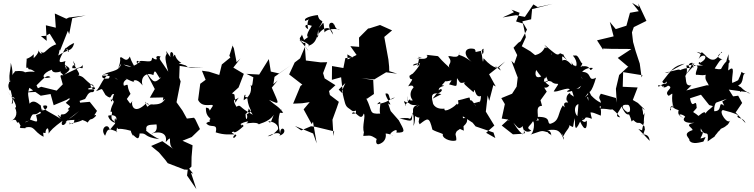

<svg xmlns="http://www.w3.org/2000/svg" viewBox="-20 -918 5309 1352"><path d="M237 -317C291 -370 312 -396 336 -374C263 -354 276 -403 344 -427C347 -435 337 -390 416 -417C433 -419 450 -460 448 -438C343 -437 426 -442 406 -409C457 -360 390 -417 410 -366L422 -324L379 -280L270 -307L209 -280L158 -267L259 -272ZM469 -173C486 -162 437 -146 468 -146C422 -78 405 -148 406 -77C443 -66 346 -151 407 -81C319 -137 284 -142 284 -173C339 -189 304 -125 266 -145C247 -120 300 -130 234 -108C247 -52 249 -56 191 -76C219 -151 213 -76 280 -150C249 -78 294 -90 273 -142C289 -105 269 -149 266 -179C270 -163 224 -231 188 -188C178 -264 167 -251 201 -337L181 -304L267 -244L336 -256L358 -177L449 -215L465 -225L533 -205L579 -221L599 -254C624 -284 636 -255 644 -283C592 -319 629 -352 650 -291C582 -282 584 -296 644 -305C549 -378 583 -371 529 -389C558 -391 506 -435 494 -490C534 -425 488 -486 489 -438C588 -429 560 -503 562 -438C536 -435 568 -460 432 -392C485 -433 478 -434 433 -465C481 -411 421 -433 441 -488C386 -469 385 -482 443 -582C461 -533 483 -561 445 -574C430 -574 503 -623 502 -612C484 -550 460 -576 390 -527C409 -582 388 -580 422 -616C295 -602 302 -508 259 -565C296 -522 250 -540 251 -573C254 -563 253 -543 217 -508C216 -561 231 -527 164 -502C177 -522 151 -413 177 -444C183 -415 183 -446 226 -412C169 -419 128 -400 157 -405C156 -426 60 -416 86 -414C42 -371 87 -367 56 -476C53 -397 42 -414 48 -346C81 -361 15 -339 49 -281C121 -307 91 -264 42 -347C51 -285 87 -177 62 -189C55 -202 68 -160 65 -236C97 -230 87 -193 31 -278C103 -186 98 -150 85 -162C111 -111 84 -73 47 -62C121 -101 78 -34 120 -61C96 -92 127 -6 149 -19C128 -62 147 -49 198 -76C181 -71 139 -31 157 -87C112 -8 103 -18 159 -15C176 -64 106 -69 143 -17C233 -40 207 5 287 45C282 -38 256 24 301 18C297 -2 324 -45 323 23C333 3 358 -22 421 -68C402 -38 428 -20 450 -62C436 -48 425 -53 537 -136C434 -42 412 -72 504 -74C497 -11 453 -83 474 -41C452 -52 537 -51 567 -78C493 -69 552 -90 597 -55C626 -98 615 -59 657 -103C649 -122 628 -78 663 -137L612 -201L544 -195L525 -269L443 -194ZM268 -664 315 -666 295 -662 330 -681 403 -562 458 -701 467 -677 489 -790 584 -809 466 -795 447 -786 366 -823 373 -723 303 -740 309 -630Z M899 -257C862 -322 901 -332 847 -312C884 -283 817 -328 873 -360C839 -380 891 -350 929 -338C904 -346 938 -378 984 -316C965 -377 1013 -413 1060 -389C1070 -442 1080 -402 1104 -368C1112 -380 1107 -355 1138 -396C1064 -322 1068 -329 1006 -414L1070 -291L1035 -230L1130 -232L1111 -108C1149 -206 1102 -199 1143 -222C1124 -188 1097 -183 1059 -182C1013 -192 1026 -131 1002 -202C1035 -161 1034 -192 1010 -191C919 -101 902 -185 912 -207C894 -174 876 -191 910 -170L873 -221ZM1312 270 1328 255 1329 188 1336 105 1265 73 1330 47 1388 -9 1355 -78 1346 -89 1296 -83 1265 -139 1223 -198 1252 -345 1242 -371 1245 -454 1273 -450 1323 -441 1415 -442 1303 -445 1288 -457 1214 -480 1210 -437C1226 -439 1223 -482 1258 -474C1186 -521 1236 -560 1186 -506C1226 -537 1168 -585 1180 -516C1139 -572 1150 -565 1154 -541C1149 -522 1132 -532 1165 -413C1106 -504 1097 -499 1109 -520C1056 -539 1090 -464 1112 -525C1065 -465 1054 -536 1049 -501C1048 -462 946 -517 947 -465C926 -518 989 -466 962 -480C900 -429 870 -454 849 -464C967 -435 919 -438 894 -520C866 -463 838 -533 825 -510C836 -465 784 -393 834 -471C819 -405 742 -423 698 -385C740 -389 793 -376 810 -355C724 -415 764 -389 747 -366C680 -354 689 -403 743 -395C690 -347 693 -314 656 -276C711 -293 687 -306 723 -249C776 -205 750 -260 785 -256C778 -261 764 -166 760 -219C804 -201 766 -196 758 -131C787 -139 745 -87 779 -68C799 -40 802 -68 752 -1C747 -59 677 -18 720 38C737 -6 737 -21 807 11C785 18 814 1 800 -60C777 -15 877 -42 834 -72C864 -36 756 -37 741 -103C786 -116 810 -94 796 -69C794 -109 770 -60 811 -10C847 -14 893 1 908 5C887 -10 928 63 916 31C941 53 959 76 963 22C1022 17 985 47 1102 62C1057 42 993 -5 1011 -1C1001 -48 1048 -37 1082 -42C1094 23 1044 17 1050 23C1067 12 1165 -2 1147 83C1206 16 1150 97 1202 132L1123 76L1044 110L1099 155L1144 208L1161 231L1278 276L1302 277L1297 318L1363 414L1325 299L1340 305Z M1602 -513 1542 -464 1524 -390 1452 -413 1402 -420 1428 -356 1390 -328 1375 -214C1407 -150 1485 -196 1478 -171C1435 -108 1478 -157 1430 -160C1427 -80 1480 -91 1454 -72C1460 -72 1468 -9 1466 -54C1487 -61 1460 -71 1432 -51C1461 -9 1516 -59 1499 14C1563 35 1596 27 1640 28C1610 44 1623 71 1644 36C1653 32 1582 13 1628 9C1626 19 1645 17 1696 -31C1665 -66 1688 12 1676 -42C1661 -47 1763 -81 1714 -49C1722 -49 1796 -63 1804 -40C1793 -48 1871 -52 1908 -110C1881 -37 1881 -54 1869 -65C1936 -58 1944 -16 1936 -5C1915 18 1891 42 1865 41C1962 -9 1962 45 1944 39C2025 14 1953 -53 1953 23C1926 -86 1955 -135 1960 -141C1980 -167 1921 -111 1974 -125C1936 -175 1929 -166 1874 -215C1957 -177 1945 -182 1894 -301L1935 -351L1905 -325L1913 -377L2026 -457L1945 -401L1887 -414L1873 -502L1805 -393L1715 -398L1764 -374C1755 -295 1753 -313 1745 -321C1752 -286 1749 -244 1696 -212C1697 -261 1715 -259 1706 -235C1744 -233 1697 -220 1722 -225C1731 -126 1776 -148 1717 -112C1729 -99 1711 -45 1709 -115C1751 -140 1707 -190 1760 -110C1656 -164 1679 -187 1645 -166C1609 -228 1637 -210 1662 -231C1628 -192 1643 -169 1631 -251C1633 -257 1552 -285 1572 -223L1660 -302L1697 -398L1623 -442L1673 -506L1646 -480L1627 -577L1611 -612L1618 -598L1595 -526Z M2106 -675C2102 -652 2067 -650 2119 -614C2113 -616 2141 -625 2127 -591C2157 -549 2171 -543 2089 -637C2184 -603 2153 -585 2150 -595C2214 -613 2215 -675 2221 -709C2229 -640 2202 -655 2209 -655C2240 -721 2309 -752 2326 -674C2261 -767 2329 -768 2330 -746C2338 -752 2335 -711 2369 -708C2384 -710 2293 -727 2265 -690C2256 -782 2264 -763 2224 -721C2278 -801 2232 -743 2218 -812C2218 -813 2111 -799 2129 -771C2191 -790 2130 -801 2150 -713C2119 -728 2122 -756 2176 -736C2122 -661 2144 -641 2172 -674L2121 -636ZM2101 0 2170 -29 2201 -25 2333 7 2328 40 2321 -75 2352 -160 2366 -201 2303 -249 2297 -277 2342 -318 2266 -366 2255 -403 2284 -480 2237 -479 2134 -492 2127 -587 2093 -507 2055 -478 2016 -394 2109 -322 2096 -313 2044 -188 2108 -191 2161 -199 2118 -148 2175 -44 2184 -61 2210 92 2185 22 2057 -31Z M2464 -513 2412 -509 2398 -439 2318 -453 2317 -356 2382 -374 2395 -257 2365 -287 2412 -333 2388 -280C2409 -192 2410 -174 2432 -158C2471 -133 2455 -124 2518 -154C2436 -193 2529 -109 2458 -118C2477 -158 2520 -50 2541 -118C2558 -108 2527 -27 2543 14C2571 -17 2546 -29 2538 39C2586 39 2582 27 2633 61C2627 69 2622 112 2659 93C2699 75 2699 37 2696 22C2739 26 2767 49 2729 29C2721 20 2788 -27 2771 16C2844 17 2826 1 2788 -71L2731 -136L2713 -190C2756 -159 2697 -223 2694 -259C2739 -270 2702 -186 2761 -233C2705 -211 2719 -199 2635 -184C2679 -232 2645 -157 2657 -118C2574 -114 2607 -132 2558 -227L2563 -222L2613 -256L2608 -355L2525 -367L2616 -359L2699 -409L2777 -399L2721 -417L2720 -450L2715 -499L2686 -658L2741 -704L2656 -742L2584 -719L2572 -717L2508 -653L2509 -588L2447 -593L2491 -531L2421 -496L2433 -404L2426 -535Z M3052 -256C3114 -274 3089 -306 3070 -282C3064 -316 3138 -311 3091 -318C3154 -380 3078 -350 3085 -349C3153 -332 3179 -380 3142 -324C3203 -310 3195 -297 3198 -368C3219 -341 3214 -324 3258 -341C3234 -331 3255 -321 3315 -268C3326 -323 3320 -223 3367 -242C3365 -179 3334 -185 3368 -205C3293 -183 3321 -200 3331 -169C3285 -249 3295 -184 3287 -229C3290 -237 3245 -219 3205 -211C3219 -159 3176 -197 3194 -187C3192 -172 3102 -116 3110 -153C3031 -145 3026 -203 3029 -190C3025 -216 2996 -280 3088 -255L3026 -223ZM3463 -454C3506 -426 3516 -406 3496 -440C3498 -444 3463 -420 3385 -508C3379 -442 3379 -529 3366 -556C3415 -577 3357 -591 3379 -535C3393 -563 3375 -564 3400 -567C3290 -546 3347 -545 3321 -573C3249 -590 3236 -533 3301 -483C3210 -552 3209 -511 3213 -554C3220 -486 3130 -539 3138 -518C3174 -471 3127 -468 3146 -441C3041 -535 3083 -520 3044 -525C2993 -530 2971 -536 2990 -526C2988 -492 2940 -508 2914 -504C2998 -524 2905 -504 2931 -519C2932 -475 2902 -427 2937 -469C2905 -482 2857 -443 2914 -463C2974 -507 2906 -411 2871 -386C2943 -401 2908 -422 2863 -384C2865 -332 2911 -397 2854 -310C2913 -334 2872 -269 2926 -314C2901 -328 2843 -263 2887 -211C2853 -215 2824 -171 2840 -171C2802 -244 2845 -173 2873 -200C2865 -252 2852 -165 2847 -242C2844 -170 2896 -176 2921 -180C2861 -161 2904 -117 2891 -31C2919 -85 2878 -158 2935 -179C2872 -142 2886 -82 2865 -83C2840 -59 2910 -98 2793 -84C2893 -59 2879 -61 2883 -115C2949 -61 2934 -121 2929 -64C2968 -67 2909 -89 2935 -43C2994 -89 3002 -97 3025 -5C3057 14 3113 25 3097 30C3098 66 3175 83 3193 69C3195 28 3178 36 3197 5C3285 -51 3267 -68 3269 -86C3206 -91 3213 -68 3169 -32L3246 2L3239 -99L3308 -54L3329 -28L3455 15L3468 54L3403 17L3461 -34L3401 -132L3414 -246L3425 -208L3454 -319L3471 -309L3424 -395L3537 -485L3490 -440Z M3994 -256C4005 -273 3961 -255 3970 -211C3995 -193 3962 -221 3981 -196C3921 -206 3980 -133 3943 -176C3906 -119 3923 -65 3854 -46C3827 -51 3868 -97 3764 -95C3781 -45 3791 -84 3753 -66C3791 -85 3735 -171 3797 -173L3786 -212L3830 -273C3780 -344 3825 -328 3809 -389C3744 -348 3746 -403 3756 -425C3810 -344 3824 -362 3825 -380C3865 -302 3800 -379 3746 -321C3826 -294 3830 -296 3848 -316C3791 -353 3840 -351 3862 -344C3905 -304 3936 -363 3879 -275C3898 -264 3983 -310 3992 -287C3939 -265 4008 -261 4073 -314C4028 -262 4067 -260 4129 -314L4006 -283L4021 -237ZM3582 -850 3639 -828 3614 -767 3667 -751 3691 -709 3646 -627 3630 -617 3596 -582 3622 -530 3601 -470 3581 -490 3626 -371 3625 -368 3618 -308 3586 -258 3510 -227 3535 -185 3513 -83 3559 -76 3513 -34 3592 28 3659 24 3677 19C3639 -62 3689 13 3660 28C3590 -35 3606 -73 3557 -71C3560 -82 3631 -34 3569 -80C3631 -23 3626 2 3662 -30C3656 -7 3688 25 3721 1C3678 -21 3710 -25 3732 -63C3747 -67 3742 25 3712 31C3805 2 3783 -2 3843 15C3864 26 3835 -3 3846 24C3875 9 3805 3 3861 32C3858 66 3878 -14 3813 0C3886 -4 3916 -22 3951 65C3958 55 3912 -14 3949 41C3957 4 4023 -39 3967 -48C4036 -15 4005 -7 4028 -86C4030 -45 4023 31 4065 -62C4098 10 4116 -8 4112 -69C4088 -38 4059 -95 4090 -79C4022 -83 4012 -173 4053 -185C4050 -113 4038 -75 4050 -72C4127 -66 4077 -102 4129 -88C4159 -77 4145 -78 4138 -126C4165 -130 4220 -93 4211 -108C4220 -200 4170 -137 4231 -188C4216 -190 4171 -209 4130 -261C4099 -234 4086 -215 4121 -262C4124 -215 4121 -234 4124 -181C4135 -169 4129 -190 4114 -236C4185 -186 4135 -252 4120 -295C4121 -248 4147 -265 4177 -371C4115 -338 4154 -411 4079 -412C4110 -447 4156 -440 4155 -439C4122 -397 4154 -464 4076 -450C4088 -429 4027 -443 4084 -359C4056 -386 4070 -433 4084 -456C4043 -425 4097 -473 4074 -476C4039 -543 4043 -524 4014 -527C4056 -479 4036 -436 4031 -456C4037 -465 4023 -437 4004 -481C4020 -423 3979 -518 3940 -491C3936 -532 3936 -527 3973 -495C3922 -553 3978 -518 3924 -543C3903 -523 3896 -534 3813 -603C3850 -554 3883 -535 3851 -531C3854 -512 3891 -569 3816 -583C3786 -520 3724 -535 3754 -525L3714 -557L3658 -590L3654 -592L3683 -656L3659 -768L3720 -782L3727 -854L3872 -891L3766 -868L3736 -887L3676 -799L3613 -811L3519 -795L3599 -832Z M4502 0C4499 -7 4529 -108 4513 -47C4516 -160 4533 -136 4509 -107C4508 -178 4475 -168 4522 -144L4472 -193L4436 -214L4470 -302L4365 -307L4368 -410L4504 -388L4498 -373L4485 -470L4456 -558L4438 -622L4430 -690L4443 -727L4532 -771L4474 -894L4479 -869L4431 -898L4478 -839L4416 -828L4391 -737L4316 -713L4274 -764L4301 -662L4184 -634L4228 -566L4226 -576L4285 -574L4426 -573L4330 -510L4401 -450H4405L4340 -390L4317 -293L4323 -195L4317 -228L4211 -258C4179 -210 4226 -232 4208 -152C4282 -153 4272 -138 4303 -153C4276 -145 4296 -161 4347 -92C4298 -96 4345 -137 4356 -168C4383 -118 4391 -102 4429 -117C4393 -116 4323 -186 4397 -180C4424 -184 4422 -108 4399 -134C4442 -53 4415 -55 4439 -73C4485 -28 4468 -80 4519 -26C4518 15 4533 -48 4506 40C4519 1 4528 42 4486 24C4506 34 4548 15 4555 74L4475 -10Z M4849 -317C4794 -311 4822 -360 4797 -408C4777 -361 4832 -371 4813 -457C4844 -453 4919 -494 4841 -460C4932 -467 4870 -424 4881 -390C4887 -398 4975 -368 4958 -420C4927 -338 4974 -350 4973 -295C4966 -281 5032 -259 5014 -299L5016 -309L4958 -318L4813 -281ZM5080 -173C5029 -213 5075 -133 5009 -135C5004 -197 5049 -218 5002 -191C5014 -164 4968 -153 4947 -118C4946 -148 4898 -98 4898 -102C4853 -142 4851 -114 4886 -158C4882 -245 4857 -130 4839 -226L4916 -251L4974 -178L5000 -171L5024 -196L5143 -238L5112 -287L5237 -270L5251 -262C5287 -261 5243 -253 5193 -308C5179 -235 5228 -286 5177 -317C5225 -332 5200 -400 5229 -399C5182 -407 5221 -442 5177 -352C5212 -378 5189 -354 5136 -334C5128 -376 5165 -471 5109 -422C5105 -437 5115 -441 5110 -539C5113 -533 5072 -458 5115 -474C5128 -512 5092 -499 5057 -432C4997 -421 4973 -486 4966 -378C5038 -453 5042 -510 5077 -499C5058 -500 5004 -517 5065 -549C5062 -569 5045 -512 5011 -499C4964 -489 4960 -539 4885 -553C4932 -525 4915 -546 4956 -522C4907 -560 4929 -564 4899 -501C4929 -553 4985 -515 4909 -475C4916 -493 4871 -465 4932 -458C4856 -450 4889 -481 4808 -392C4880 -482 4846 -510 4862 -439C4883 -508 4790 -464 4851 -431C4826 -460 4713 -401 4775 -417C4762 -437 4763 -427 4662 -406C4692 -401 4690 -417 4802 -470C4721 -454 4708 -424 4644 -344C4656 -306 4691 -371 4671 -329C4635 -333 4613 -288 4615 -319C4625 -313 4663 -320 4654 -301C4635 -354 4633 -273 4684 -315C4735 -300 4646 -274 4689 -243C4735 -273 4701 -262 4718 -177C4740 -169 4675 -141 4740 -186C4665 -148 4718 -118 4701 -164C4735 -189 4686 -164 4759 -142C4747 -108 4774 -97 4794 -85C4730 -126 4792 -114 4805 -96C4777 -69 4808 -47 4870 -54C4793 -39 4855 -23 4857 -2C4776 25 4841 54 4834 70C4853 104 4913 83 4933 79C4959 28 4949 53 4912 57C4953 -22 4907 38 4915 -14C4943 58 4973 -21 4963 78C5059 7 4973 84 5037 11C4999 34 5042 13 5056 -11C5131 -42 5079 -48 5081 -62C5065 -37 5098 -4 5124 -77C5111 -25 5034 -135 5071 -143C5159 -120 5187 -109 5172 -98C5178 -80 5215 -92 5230 -51L5160 -126L5206 -193L5178 -244L5123 -237L5066 -203Z"/></svg>

Font: Hussar Lance
Style: Regular
Weight: 700
Foundry: Cannot Into Space Fonts, PlusOne Fonts
Version: Version 2.27